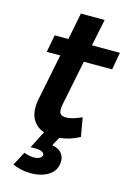

<svg xmlns="http://www.w3.org/2000/svg" viewBox="-131 -726 697 1015"><g transform="rotate(15 217.0 -218.0)"><path d="M212 -171Q209 -155 209 -144Q209 -124 218.5 -116.5Q228 -109 248 -109Q279 -109 332 -133L350 -30Q297 -1 241 4L215 51Q250 58 266 76.5Q282 95 282 120Q282 171 242 197.5Q202 224 142 224Q90 224 43 203L83 128Q112 139 137 139Q157 139 169.5 131.5Q182 124 182 113Q182 104 169.5 97.5Q157 91 136 91H107L155 -3Q119 -15 98 -44.5Q77 -74 77 -118Q77 -140 81 -160L133 -418H59L77 -513H152L181 -660H311L281 -513H434L417 -418H262Z"/></g></svg>

Font: Gontserrat Medium
Style: Italic
Weight: 500
Italic angle: -11.3°
Designer: Julieta Ulanovsky
Foundry: Julieta Ulanovsky
Version: Version 6.001